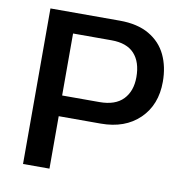

<svg xmlns="http://www.w3.org/2000/svg" viewBox="-79 -776 824 851"><g transform="rotate(10 333.0 -350.0)"><path d="M80 0V-700H392Q472 -700 524.5 -669.5Q577 -639 602 -586.5Q627 -534 627 -466Q627 -362 562 -299Q497 -236 388 -236H199V0ZM198 -608V-329H366Q437 -329 472.5 -366Q508 -403 508 -466Q508 -534 474 -571Q440 -608 371 -608Z"/></g></svg>

Font: Kanit Cyrillic
Style: Regular
Weight: 400
Designer: Katatrad Team, Sasha Pavljenko
Foundry: CadsonDemak, Pavljenko + Design
Version: Version 1.002;Fontself Maker 3.5.7